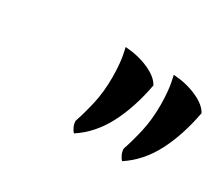

<svg xmlns="http://www.w3.org/2000/svg" viewBox="-71 -981 711 622"><g transform="rotate(30 285.0 -670.0)"><path d="M245 -507Q239 -512 234 -523Q229 -534 229 -545Q241 -580 251.5 -625.5Q262 -671 262 -727Q262 -752 259.5 -778Q257 -804 250 -833Q298 -830 337.5 -812.5Q377 -795 390 -770Q373 -679 338 -612Q303 -545 245 -507ZM425 -507Q419 -512 414 -523Q409 -534 409 -545Q421 -580 431.5 -625.5Q442 -671 442 -727Q442 -752 439.5 -778Q437 -804 430 -833Q478 -830 517.5 -812.5Q557 -795 570 -770Q553 -679 518 -612Q483 -545 425 -507Z"/></g></svg>

Font: Kaushan Script
Style: Regular
Weight: 400
Designer: Pablo Impallari
Foundry: Pablo Impallari
Version: Version 1.002